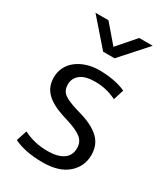

<svg xmlns="http://www.w3.org/2000/svg" viewBox="-175 -771 751 860"><g transform="rotate(30 200.5 -340.5)"><path d="M324 -396Q295 -410 268.5 -416Q242 -422 213 -422Q162 -422 137 -402Q112 -382 112 -350Q112 -321 131.5 -304.5Q151 -288 205 -272L235 -263Q297 -244 329.5 -212Q362 -180 362 -129Q362 -69 317 -30Q272 9 188 9Q143 9 105 1.5Q67 -6 39 -20L57 -75Q84 -61 115 -53.5Q146 -46 183 -46Q234 -46 262.5 -65.5Q291 -85 291 -123Q291 -155 268.5 -173.5Q246 -192 196 -208L164 -218Q102 -238 72 -268.5Q42 -299 42 -346Q42 -375 54 -399Q66 -423 88 -440Q110 -457 139.5 -466.5Q169 -476 205 -476Q238 -476 274 -470Q310 -464 341 -450ZM59 -690H126L205 -598L285 -690H355L235 -556H176Z"/></g></svg>

Font: Mukta Vaani Light
Style: Regular
Weight: 300
Designer: Noopur Datye, Girish Dalvi, Yashodeep Gholap, Pallavi Karambelkar
Foundry: Ek Type
Version: Version 2.538;PS 1.000;hotconv 16.6.51;makeotf.lib2.5.65220;